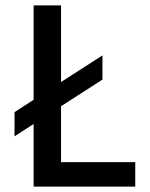

<svg xmlns="http://www.w3.org/2000/svg" viewBox="-20 -694 558 714"><path d="M207 -91H483V0H105V-233L34 -187V-277L105 -323V-674H207V-389L361 -488V-398L207 -299Z"/></svg>

Font: Hind Mysuru Medium
Style: Regular
Weight: 500
Designer: Manushi Parikh, Hitesh Malaviya
Foundry: Indian Type Foundry
Version: Version 0.703;PS 1.0;hotconv 1.0.86;makeotf.lib2.5.63406